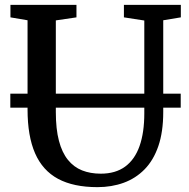

<svg xmlns="http://www.w3.org/2000/svg" viewBox="-20 -763 779 791"><path d="M381.5 8Q283 8 219.2 -26.2Q155.5 -60.5 124.5 -131.5Q93.5 -202.5 93.5 -312V-679.5L23 -691.5V-743H295V-691.5L210 -679V-301.5Q210 -231.5 222.8 -183Q235.5 -134.5 259.8 -104.5Q284 -74.5 318.2 -61Q352.5 -47.5 395 -47.5Q456 -47.5 495.8 -76.8Q535.5 -106 555 -161.5Q574.5 -217 574.5 -296V-678.5L490.5 -691.5V-743H725V-691.5L652.5 -679.5V-301.5Q652.5 -220 632.5 -161.5Q612.5 -103 575.8 -65.5Q539 -28 489.5 -10Q440 8 381.5 8ZM724.5 -377V-319.5H22.5V-377Z"/></svg>

Font: Merriweather 20pt Medium
Style: Regular
Weight: 500
Version: Version 2.100